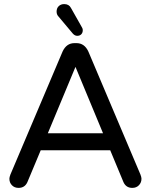

<svg xmlns="http://www.w3.org/2000/svg" viewBox="-20 -914 737 939"><path d="M327.1 -875 377.9 -785.2Q384.8 -775.4 384.8 -766.1Q384.8 -753.9 377.4 -746.3Q370.1 -738.8 357.9 -738.8Q345.7 -738.8 335.9 -750L267.1 -832Q256.8 -842.3 256.8 -856.9Q256.8 -874 267.3 -884Q277.8 -894 293.9 -894Q317.4 -894 327.1 -875ZM671.9 -40Q671.9 -21 659.4 -8.1Q647 4.9 627 4.9Q596.7 4.9 584 -22.9L519 -179.2H179.2L113.8 -22.9Q101.1 4.9 70.8 4.9Q50.8 4.9 38.3 -8.1Q25.9 -21 25.9 -40Q25.9 -46.9 30.8 -60.1L286.1 -662.1Q305.2 -703.1 344.2 -703.1H354Q393.1 -703.1 412.1 -662.1L667 -60.1Q671.9 -46.9 671.9 -40ZM483.9 -262.2 349.1 -586.9 213.9 -262.2Z"/></svg>

Font: Aka-Acid-Varela
Style: Regular
Weight: 400
Designer: Joe Prince, Avraham Cornfeld, Cyberella
Foundry: Joe Prince, Avraham Cornfeld, Cyberella
Version: Version 2.000; ttfautohint (v1.5.33-1714) -l 8 -r 50 -G 200 